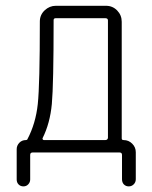

<svg xmlns="http://www.w3.org/2000/svg" viewBox="-20 -540 540 680"><path d="M130.9 -50.8Q129.9 -48.8 131.3 -46.4Q132.8 -43.9 135.7 -43.9H352.5Q361.3 -43.9 362.3 -51.8V-467.8Q362.3 -475.6 352.5 -475.6H177.7Q169.9 -475.6 169.9 -468.8Q169.9 -240.2 163.6 -171.9Q157.2 -103.5 130.9 -50.8ZM39.1 95.7V-11.7Q39.1 -24.4 48.3 -34.2Q57.6 -43.9 71.3 -43.9Q76.2 -43.9 77.1 -46.9Q106.4 -102.5 113.8 -171.4Q121.1 -240.2 121.1 -463.9Q121.1 -487.3 138.2 -503.4Q155.3 -519.5 177.7 -519.5H355.5Q378.9 -519.5 395 -502.9Q411.1 -486.3 411.1 -462.9V-49.8Q411.1 -43.9 418 -43.9Q435.5 -43.9 448.2 -31.2Q460.9 -18.6 460.9 -1V94.7Q460.9 105.5 453.6 112.8Q446.3 120.1 436 120.1Q425.8 120.1 418.9 113.3Q412.1 106.4 412.1 94.7V8.8Q412.1 0 403.3 0H95.7Q86.9 0 86.9 8.8V95.7Q86.9 105.5 80.1 112.8Q73.2 120.1 63 120.1Q52.7 120.1 45.9 113.3Q39.1 106.4 39.1 95.7Z"/></svg>

Font: Rounded Mgen+ 2m light
Style: Regular
Weight: 200
Designer: [Source Han Sans]
Ryoko NISHIZUKA  (kana & ideographs); Paul D. Hunt (Latin, Greek & Cyrillic); Wenlong ZHANG  (bopomofo
Version: Version 1.059.20150602